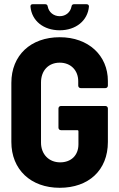

<svg xmlns="http://www.w3.org/2000/svg" viewBox="-20 -885 566 913"><path d="M264 -741C341 -741 397 -787 403 -854C403 -861 399 -865 391 -865H332C325 -865 321 -861 320 -854C315 -827 293 -808 264 -808C235 -808 212 -827 207 -854C206 -861 202 -865 195 -865H136C129 -865 125 -862 125 -855C125 -855 125 -854 125 -853C131 -786 187 -741 264 -741ZM264 8C401 8 493 -75 493 -210V-369C493 -376 488 -381 481 -381H270C263 -381 258 -376 258 -369V-278C258 -271 263 -266 270 -266H348C351 -266 353 -264 353 -261V-199C353 -146 318 -113 266 -113C213 -113 175 -151 175 -207V-493C175 -549 210 -587 264 -587C318 -587 352 -549 352 -499V-478C352 -471 357 -466 364 -466H481C488 -466 493 -471 493 -478V-500C493 -621 401 -708 264 -708C126 -708 34 -622 34 -491V-210C34 -79 126 8 264 8Z"/></svg>

Font: Barlow Semi Condensed
Style: Bold
Weight: 700
Width: 4
Designer: Jeremy Tribby
Foundry: Tribby Type
Version: Version 1.422;hotconv 1.0.109;makeotfexe 2.5.65596